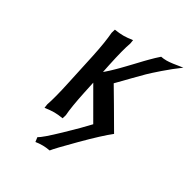

<svg xmlns="http://www.w3.org/2000/svg" viewBox="-190 -807 1165 1192"><g transform="rotate(30 393.0 -211.0)"><path d="M263.2 -424.8Q286.6 -536.1 292 -606L299.8 -632.8Q336.9 -627 363.8 -627Q389.6 -627 430.2 -632.8L425.8 -606Q405.8 -552.2 378.9 -424.8L367.2 -368.2Q374.5 -374.5 382.1 -380.9Q389.6 -387.2 398.4 -395.5Q407.2 -403.8 413.1 -409.4Q418.9 -415 429.7 -425.5Q440.4 -436 444.6 -440.2Q448.7 -444.3 460.9 -457Q473.1 -469.7 475.6 -472.2Q478 -474.6 491.9 -489.3Q505.9 -503.9 506.8 -504.9Q509.8 -507.8 527.8 -527.1Q545.9 -546.4 553.2 -554Q560.5 -561.5 575.9 -577.1Q591.3 -592.8 604.7 -605.5Q618.2 -618.2 632.8 -630.9Q651.9 -627 673.8 -627Q705.1 -627 786.1 -641.1Q731 -600.6 678.2 -554.7Q625.5 -508.8 605 -488.5Q584.5 -468.3 539.1 -421.9Q524.9 -407.7 499.8 -381.3Q474.6 -355 460 -340.8Q516.1 -247.1 619.1 -69.8Q561 -24.4 451.4 85.4Q341.8 195.3 324.2 219.2Q293.5 213.9 272.9 213.9Q243.2 213.9 221.2 217.8L216.8 186Q243.7 172.4 337.9 82.3Q432.1 -7.8 477.1 -57.1Q456.1 -94.7 412.6 -168.9Q369.1 -243.2 348.1 -280.8L331.1 -201.2Q305.2 -78.1 301.8 -21L293.9 5.9Q256.8 0 231 0Q204.1 0 164.1 5.9L168 -21Q189.9 -84 214.8 -201.2Z"/></g></svg>

Font: Linear Smooth
Style: Bold Italic
Weight: 700
Designer: Philipp H. Poll, Flanker
Foundry: Philipp H. Poll, reworked by Flanker
Version: Version 1.061 | FøM Fix